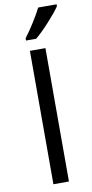

<svg xmlns="http://www.w3.org/2000/svg" viewBox="-102 -971 483 1012"><g transform="rotate(-10 139.5 -465.5)"><path d="M98.1 0V-713.9H181.2V0ZM87.4 -783.2Q110.8 -813.5 137.9 -856.4Q165 -899.4 180.7 -931.2H279.3V-920.9Q257.8 -889.2 215.3 -842.8Q172.9 -796.4 141.6 -771H87.4Z"/></g></svg>

Font: Open Sans Y to K
Style: Regular
Weight: 400
Version: Version 1.10